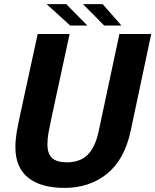

<svg xmlns="http://www.w3.org/2000/svg" viewBox="-20 -903 756 935"><path d="M616.5 -266.5Q587 -126.5 501.8 -57.2Q416.5 12 294 12Q179 12 117 -37.8Q55 -87.5 55 -186.5Q55 -221.5 61 -257.8Q67 -294 80 -352.5L163.5 -737.5H319L231 -330.5Q220.5 -281.5 215.8 -254.5Q211 -227.5 211 -200.5Q211 -154 234 -133.2Q257 -112.5 306 -112.5Q369.5 -112.5 406.8 -149.2Q444 -186 460.5 -264L561.5 -737.5H716.5ZM571.5 -778.5H487.5L384 -883H480ZM405.5 -778.5H322L207 -883H302.5Z"/></svg>

Font: Epilogue
Style: Bold Italic
Weight: 700
Italic angle: -12°
Designer: Tyler Finck
Foundry: Etcetera Type Co
Version: Version 2.111; ttfautohint (v1.8.3)